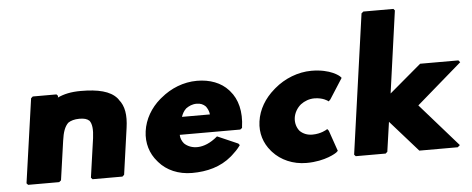

<svg xmlns="http://www.w3.org/2000/svg" viewBox="-55 -1007 2875 1170"><g transform="rotate(-5 1382.5 -422.5)"><path d="M276 -3 310 -242C317 -294 329 -328 351 -349C367 -360 390 -367 420 -367C449 -367 467 -362 481 -349C496 -329 500 -295 493 -242L459 -3L468 7H651L662 -3L702 -287C713 -364 704 -421 670 -461V-462L663 -471C623 -517 549 -535 443 -535C384 -535 339 -525 301 -507L303 -517L294 -527H149L138 -517L65 -3L74 7H264Z M1074 -373C1092 -386 1113 -396 1140 -396C1163 -396 1180 -389 1195 -374C1204 -361 1213 -345 1215 -324H1044C1050 -341 1058 -358 1074 -373ZM1244 -185C1159 -113 1081 -124 1042 -162C1030 -176 1021 -196 1021 -216H1391L1403 -225V-228C1417 -325 1396 -402 1351 -453L1345 -460C1301 -509 1233 -535 1154 -535C1071 -535 993 -503 932 -452L922 -444C865 -395 826 -329 816 -256C806 -184 827 -118 870 -69L876 -62C921 -10 992 22 1076 22C1168 22 1252 0 1319 -57L1328 -65C1345 -80 1363 -98 1378 -119L1380 -122L1372 -132L1246 -187Z M1857 -366C1910 -366 1939 -343 1939 -343L1943 -340L1954 -351L2034 -476L2025 -486C2024 -487 1972 -535 1854 -535C1772 -535 1689 -502 1627 -449L1619 -442C1562 -393 1522 -328 1512 -255C1502 -184 1523 -121 1565 -72L1572 -64C1620 -11 1693 22 1776 22C1893 22 1960 -24 1961 -25L1972 -35L1928 -162L1919 -173L1915 -170C1915 -170 1880 -147 1827 -147C1796 -147 1771 -157 1751 -176C1734 -196 1724 -225 1728 -257C1732 -288 1749 -317 1773 -337C1797 -355 1826 -366 1857 -366Z M2752 -520H2518L2323 -355L2393 -857L2385 -867H2201L2189 -857L2069 -3L2078 7H2261L2272 -3L2298 -184L2467 7H2702L2716 -5L2485 -268L2762 -508Z"/></g></svg>

Font: Hussar Woodtype
Style: UltraObl
Weight: 900
Foundry: Cannot Into Space Fonts
Version: Version 1.07